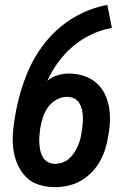

<svg xmlns="http://www.w3.org/2000/svg" viewBox="-20 -763 540 791"><path d="M206 8Q173 8 141.5 -1.5Q110 -11 88 -33Q66 -55 53 -84Q40 -113 35.5 -145Q31 -177 33 -210.5Q35 -244 41 -277Q49 -329 63.5 -379.5Q78 -430 99.5 -478.5Q121 -527 154 -572Q187 -617 229 -652Q271 -687 320 -710Q369 -733 422 -743L441 -648Q397 -640 356.5 -621Q316 -602 281.5 -573Q247 -544 220 -507Q193 -470 175 -430Q194 -446 217.5 -453Q241 -460 264 -460Q295 -460 323.5 -451Q352 -442 374 -424Q396 -406 409.5 -380Q423 -354 428.5 -325Q434 -296 433 -265Q432 -234 426 -204Q422 -177 414 -150.5Q406 -124 392 -99Q378 -74 357.5 -53Q337 -32 312.5 -18Q288 -4 260.5 2Q233 8 206 8ZM206 -88Q221 -88 236 -93Q251 -98 263 -108Q275 -118 284 -131.5Q293 -145 299.5 -159Q306 -173 310 -187.5Q314 -202 316 -217Q316 -218 316 -218.5Q316 -219 316 -219Q319 -235 320.5 -250.5Q322 -266 321.5 -281.5Q321 -297 317.5 -311.5Q314 -326 306.5 -338.5Q299 -351 285.5 -357.5Q272 -364 257 -364Q234 -364 213 -352.5Q192 -341 178 -321.5Q164 -302 157 -280Q150 -258 146 -236Q144 -221 142.5 -205Q141 -189 142 -173.5Q143 -158 146 -143Q149 -128 156.5 -115.5Q164 -103 177.5 -95.5Q191 -88 206 -88Z"/></svg>

Font: Iosevka Curly Oblique
Style: Bold
Weight: 700
Italic angle: -9°
Monospace: yes
Designer: Belleve Invis
Foundry: Belleve Invis
Version: Version 11.1.0; ttfautohint (v1.8.3)